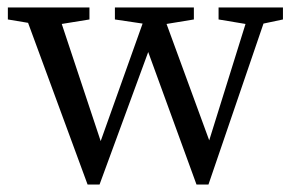

<svg xmlns="http://www.w3.org/2000/svg" viewBox="-20 -488 784 513"><path d="M564 -436V-468H736V-436L684 -425L537 5H505L376 -349L246 5H214L55 -427L1 -436V-468H219V-436L145 -424L249 -111L361 -425L287 -436V-468H498V-436L425 -424L539 -113L636 -424Z"/></svg>

Font: Source Serif 4 Subhead
Style: Regular
Weight: 400
Designer: Frank Grießhammer
Foundry: Adobe Systems Incorporated
Version: Version 4.004;hotconv 1.0.117;makeotfexe 2.5.65602